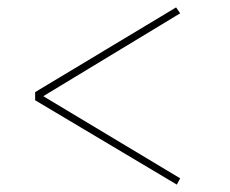

<svg xmlns="http://www.w3.org/2000/svg" viewBox="-20 -544 622 519"><path d="M458 -45 75 -273V-295L456 -524L467 -508L97 -284L467 -62Z"/></svg>

Font: Literata 72pt Medium
Style: Regular
Weight: 500
Designer: Latin by Veronika Burian and Jose Scaglione. Greek by Irene Vlachou. Cyrillic by Vera Evstafieva.
Foundry: TypeTogether
Version: Version 3.002